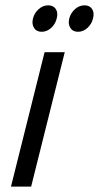

<svg xmlns="http://www.w3.org/2000/svg" viewBox="-20 -694 368 714"><path d="M20.8 0 145.8 -500H220.8L95.8 0ZM270 -575.8Q250.8 -575.8 241.7 -590Q232.5 -604.2 237.5 -625Q243.3 -646.7 259.2 -660.4Q275 -674.2 294.2 -674.2Q313.3 -674.2 322.5 -660.4Q331.7 -646.7 325.8 -625Q320.8 -604.2 305 -590Q289.2 -575.8 270 -575.8ZM135 -575.8Q115.8 -575.8 106.7 -590Q97.5 -604.2 102.5 -625Q108.3 -646.7 124.2 -660.4Q140 -674.2 159.2 -674.2Q178.3 -674.2 187.5 -660.4Q196.7 -646.7 190.8 -625Q185.8 -604.2 170 -590Q154.2 -575.8 135 -575.8Z"/></svg>

Font: Funnel Sans Light Light
Style: Italic
Weight: 300
Italic angle: -14.036°
Version: Version 1.000